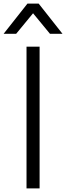

<svg xmlns="http://www.w3.org/2000/svg" viewBox="-67 -1037 364 1057"><path d="M277 -851ZM277 -851H208L115 -964L22 -851H-47L84 -1017H146ZM151 0H79V-780H151Z"/></svg>

Font: Tanohe Sans
Style: Regular
Weight: 400
Designer: Village Type and Design LLC & Cristiano Sobral
Foundry: Cooper Hewitt Smithsonian Design Museum
Version: Version 1.00;September 29, 2021;FontCreator 13.0.0.2655 64-b